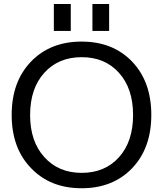

<svg xmlns="http://www.w3.org/2000/svg" viewBox="-20 -956 835 987"><path d="M208 -148.4Q280.3 -67.4 399.9 -67.4Q519.5 -67.4 591.8 -147.9Q664.1 -228.5 664.1 -364.7Q664.1 -501 591.8 -581.5Q519.5 -662.1 399.9 -662.1Q280.3 -662.1 207.5 -581.5Q134.8 -501 134.8 -364.7Q134.8 -228.5 208 -148.4ZM139.6 -91.8Q40 -194.3 40 -365.2Q40 -536.1 139.2 -639.2Q238.3 -742.2 399.4 -742.2Q560.5 -742.2 659.2 -639.2Q757.8 -536.1 757.8 -365.2Q757.8 -194.3 659.2 -91.3Q560.5 11.7 399.4 11.7Q238.3 11.7 139.6 -91.8ZM256.8 -796.9V-935.5H343.8V-796.9ZM455.1 -796.9V-935.5H541V-796.9Z"/></svg>

Font: Gen Shin Gothic Regular
Style: Regular
Weight: 400
Designer: [Source Han Sans]
Ryoko NISHIZUKA  (kana & ideographs); Paul D. Hunt (Latin, Greek & Cyrillic); Wenlong ZHANG  (bopomofo
Version: Version 1.002.20150607